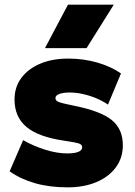

<svg xmlns="http://www.w3.org/2000/svg" viewBox="-20 -792 581 826"><path d="M270.5 14Q193 14 130.8 -3.8Q68.5 -21.5 21.5 -55L79.5 -189Q125.5 -163 175.8 -147.5Q226 -132 268.5 -132Q301 -132 317.2 -138.8Q333.5 -145.5 333.5 -159Q333.5 -170.5 318 -175.2Q302.5 -180 254.5 -187Q145 -203 93.8 -246Q42.5 -289 42.5 -364Q42.5 -417.5 72 -457Q101.5 -496.5 153.5 -518.2Q205.5 -540 273.5 -540Q339.5 -540 399 -522.8Q458.5 -505.5 500.5 -476L444.5 -342Q422 -357.5 394 -369.2Q366 -381 336.5 -387.5Q307 -394 280.5 -394Q252 -394 235.2 -387.8Q218.5 -381.5 218.5 -370Q218.5 -359 231.8 -353.5Q245 -348 294.5 -338Q411.5 -315 460 -276.2Q508.5 -237.5 508.5 -167Q508.5 -112.5 478.2 -71.8Q448 -31 394.5 -8.5Q341 14 270.5 14ZM173.5 -585 272.5 -772H469.5L352.5 -585Z"/></svg>

Font: Geologica Roman Black
Style: Regular
Weight: 900
Designer: Sindre Bremnes, Frode Helland
Foundry: Monokrom Skriftforlag AS
Version: Version 1.010;gftools[0.9.28]